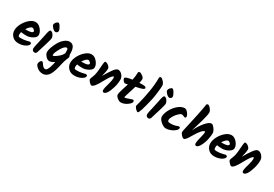

<svg xmlns="http://www.w3.org/2000/svg" viewBox="64 -2099 5214 3650"><g transform="rotate(30 2671.0 -274.5)"><path d="M155 -224Q146 -197 146 -170Q146 -143 155 -131.5Q164 -120 200 -120Q275 -120 328.5 -134Q382 -148 384 -148Q425 -148 425 -121Q425 -82 360.5 -47Q296 -12 211.5 -12Q127 -12 76 -65Q25 -118 25 -190.5Q25 -263 67.5 -342Q110 -421 174 -474.5Q238 -528 301.5 -528Q365 -528 419 -465.5Q473 -403 473 -341Q473 -292 406.5 -253Q340 -214 270 -214Q200 -214 155 -224ZM194 -310Q203 -309 220 -309Q357 -309 357 -357Q357 -367 336 -386Q315 -405 296.5 -405Q278 -405 249 -378.5Q220 -352 194 -310Z M716 -551Q687 -551 649 -589Q611 -627 611 -653Q611 -679 634.5 -706.5Q658 -734 680.5 -734Q703 -734 734 -680Q765 -626 765 -601.5Q765 -577 749 -564Q733 -551 716 -551ZM626 -528Q661 -528 688.5 -488Q716 -448 716 -411Q716 -392 681.5 -274.5Q647 -157 613 -52Q601 -13 564 -13Q542 -13 525.5 -29.5Q509 -46 509 -72.5Q509 -99 534.5 -204.5Q560 -310 573.5 -384.5Q587 -459 598.5 -493.5Q610 -528 626 -528Z M1168 -312Q1183 -295 1183 -271Q1183 -247 1163 -212Q1138 -152 1119 -63Q1100 26 1081.5 79.5Q1063 133 1041.5 171Q1020 209 983 234Q946 259 898 259Q831 259 778 215Q725 171 725 139.5Q725 108 742 82.5Q759 57 773.5 57Q788 57 801.5 73Q815 89 826.5 107.5Q838 126 857 142Q876 158 899 158Q922 158 941 128Q960 98 970 63Q995 -19 1001 -54Q933 -12 890.5 -12Q848 -12 808 -58.5Q768 -105 768 -146.5Q768 -188 790.5 -250.5Q813 -313 848.5 -375.5Q884 -438 938.5 -483Q993 -528 1048 -528Q1085 -528 1111 -509.5Q1137 -491 1149 -460Q1170 -406 1170 -338Q1170 -328 1168 -312ZM891 -151Q891 -138 902 -138Q931 -138 996 -191Q1061 -244 1083 -296V-315Q1083 -380 1071 -394Q1065 -401 1055 -401Q1007 -401 949 -300Q891 -199 891 -151Z M1384 -224Q1375 -197 1375 -170Q1375 -143 1384 -131.5Q1393 -120 1429 -120Q1504 -120 1557.5 -134Q1611 -148 1613 -148Q1654 -148 1654 -121Q1654 -82 1589.5 -47Q1525 -12 1440.5 -12Q1356 -12 1305 -65Q1254 -118 1254 -190.5Q1254 -263 1296.5 -342Q1339 -421 1403 -474.5Q1467 -528 1530.5 -528Q1594 -528 1648 -465.5Q1702 -403 1702 -341Q1702 -292 1635.5 -253Q1569 -214 1499 -214Q1429 -214 1384 -224ZM1423 -310Q1432 -309 1449 -309Q1586 -309 1586 -357Q1586 -367 1565 -386Q1544 -405 1525.5 -405Q1507 -405 1478 -378.5Q1449 -352 1423 -310Z M2110 -528Q2162 -528 2201.5 -481.5Q2241 -435 2241 -382Q2241 -297 2213.5 -204.5Q2186 -112 2153.5 -62Q2121 -12 2087.5 -12Q2054 -12 2054 -59Q2054 -95 2087 -204Q2112 -294 2112 -333Q2112 -372 2102 -372Q2089 -372 2076.5 -359Q2064 -346 2056 -336Q2048 -326 2037.5 -310.5Q2027 -295 2019.5 -282.5Q2012 -270 2000.5 -250.5Q1989 -231 1982 -218.5Q1975 -206 1964 -186Q1871 -12 1818 -12Q1797 -12 1765 -48.5Q1733 -85 1733 -102Q1733 -113 1747.5 -149.5Q1762 -186 1768.5 -205.5Q1775 -225 1779.5 -247Q1784 -269 1787 -294.5Q1790 -320 1791.5 -334Q1793 -348 1795 -378Q1804 -508 1810.5 -522Q1817 -536 1825 -536Q1863 -536 1898 -504.5Q1933 -473 1933 -447Q1933 -385 1901 -269Q1966 -383 2019.5 -455.5Q2073 -528 2110 -528Z M2639 -175Q2664 -175 2664 -141Q2664 -107 2597 -59.5Q2530 -12 2457 -12Q2425 -12 2381 -47Q2337 -82 2337 -118Q2337 -148 2367.5 -244.5Q2398 -341 2409 -377Q2370 -366 2350 -366Q2330 -366 2308 -393.5Q2286 -421 2286 -446Q2286 -478 2441 -500Q2460 -593 2460 -661Q2460 -691 2490 -691Q2516 -691 2556.5 -659.5Q2597 -628 2597 -597.5Q2597 -567 2584 -512Q2632 -514 2657 -514Q2732 -514 2732 -480Q2732 -458 2688.5 -442.5Q2645 -427 2555 -409Q2547 -382 2531.5 -333.5Q2516 -285 2493.5 -212Q2471 -139 2471 -134.5Q2471 -130 2487.5 -130Q2504 -130 2566 -152.5Q2628 -175 2639 -175Z M2951 -374Q2868 -12 2835 -12Q2813 -12 2780.5 -47.5Q2748 -83 2748 -106Q2748 -108 2775 -210Q2802 -312 2829.5 -472.5Q2857 -633 2857 -779Q2857 -808 2888 -808Q2912 -808 2950 -764Q2988 -720 2988 -680Q2988 -640 2976 -537.5Q2964 -435 2951 -374Z M3216 -551Q3187 -551 3149 -589Q3111 -627 3111 -653Q3111 -679 3134.5 -706.5Q3158 -734 3180.5 -734Q3203 -734 3234 -680Q3265 -626 3265 -601.5Q3265 -577 3249 -564Q3233 -551 3216 -551ZM3126 -528Q3161 -528 3188.5 -488Q3216 -448 3216 -411Q3216 -392 3181.5 -274.5Q3147 -157 3113 -52Q3101 -13 3064 -13Q3042 -13 3025.5 -29.5Q3009 -46 3009 -72.5Q3009 -99 3034.5 -204.5Q3060 -310 3073.5 -384.5Q3087 -459 3098.5 -493.5Q3110 -528 3126 -528Z M3273 -169Q3273 -239 3317 -323Q3361 -407 3432.5 -467Q3504 -527 3573 -527Q3608 -527 3645 -481.5Q3682 -436 3682 -400Q3682 -374 3658 -374Q3646 -374 3625 -385Q3604 -396 3582 -396Q3560 -396 3519.5 -358.5Q3479 -321 3447.5 -268.5Q3416 -216 3416 -186Q3416 -156 3427.5 -147Q3439 -138 3483.5 -138Q3528 -138 3564.5 -146Q3601 -154 3618.5 -162.5Q3636 -171 3650 -171Q3678 -171 3678 -147Q3678 -103 3601 -57.5Q3524 -12 3447 -12Q3398 -12 3335.5 -66.5Q3273 -121 3273 -169Z M3887 -766Q3887 -808 3920 -808Q3947 -808 3982 -763Q4017 -718 4017 -686Q4017 -654 4004 -596Q3991 -538 3977.5 -490Q3964 -442 3937 -353.5Q3910 -265 3900 -230Q3965 -362 4037.5 -445Q4110 -528 4159 -528Q4190 -528 4230 -473.5Q4270 -419 4270 -375.5Q4270 -332 4254 -249Q4238 -166 4198 -89Q4158 -12 4116 -12Q4083 -12 4083 -59Q4083 -93 4103 -170Q4132 -285 4132 -310Q4132 -335 4124 -335Q4066 -335 3954 -142Q3916 -76 3890.5 -44Q3865 -12 3842 -12Q3819 -12 3786.5 -49Q3754 -86 3754 -106.5Q3754 -127 3762.5 -167Q3771 -207 3788.5 -281Q3806 -355 3846.5 -549.5Q3887 -744 3887 -766Z M4455 -224Q4446 -197 4446 -170Q4446 -143 4455 -131.5Q4464 -120 4500 -120Q4575 -120 4628.5 -134Q4682 -148 4684 -148Q4725 -148 4725 -121Q4725 -82 4660.5 -47Q4596 -12 4511.5 -12Q4427 -12 4376 -65Q4325 -118 4325 -190.5Q4325 -263 4367.5 -342Q4410 -421 4474 -474.5Q4538 -528 4601.5 -528Q4665 -528 4719 -465.5Q4773 -403 4773 -341Q4773 -292 4706.5 -253Q4640 -214 4570 -214Q4500 -214 4455 -224ZM4494 -310Q4503 -309 4520 -309Q4657 -309 4657 -357Q4657 -367 4636 -386Q4615 -405 4596.5 -405Q4578 -405 4549 -378.5Q4520 -352 4494 -310Z M5181 -528Q5233 -528 5272.5 -481.5Q5312 -435 5312 -382Q5312 -297 5284.5 -204.5Q5257 -112 5224.5 -62Q5192 -12 5158.5 -12Q5125 -12 5125 -59Q5125 -95 5158 -204Q5183 -294 5183 -333Q5183 -372 5173 -372Q5160 -372 5147.5 -359Q5135 -346 5127 -336Q5119 -326 5108.5 -310.5Q5098 -295 5090.5 -282.5Q5083 -270 5071.5 -250.5Q5060 -231 5053 -218.5Q5046 -206 5035 -186Q4942 -12 4889 -12Q4868 -12 4836 -48.5Q4804 -85 4804 -102Q4804 -113 4818.5 -149.5Q4833 -186 4839.5 -205.5Q4846 -225 4850.5 -247Q4855 -269 4858 -294.5Q4861 -320 4862.5 -334Q4864 -348 4866 -378Q4875 -508 4881.5 -522Q4888 -536 4896 -536Q4934 -536 4969 -504.5Q5004 -473 5004 -447Q5004 -385 4972 -269Q5037 -383 5090.5 -455.5Q5144 -528 5181 -528Z"/></g></svg>

Font: Kalam
Style: Bold
Weight: 700
Version: Version 2.001;PS 1.0;hotconv 1.0.79;makeotf.lib2.5.61930; tt